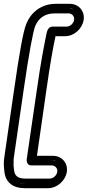

<svg xmlns="http://www.w3.org/2000/svg" viewBox="-26 -804 458 1003"><path d="M322 -665H249C229 -665 221 -648 217 -629C202 -554 187 -479 166 -331L114 25C111 44 120 60 136 60H243C262 60 276 75 273 94C270 113 252 129 233 129H109C65 129 50 114 47 81C46 70 44 58 45 51C46 41 44 32 46 21L97 -331C125 -525 147 -641 158 -668C176 -711 211 -734 258 -734H332C350 -734 364 -719 361 -700C358 -681 340 -665 322 -665ZM339 -784H265C191 -784 137 -741 112 -681C95 -640 75 -527 47 -331L-4 21C-6 33 -6 42 -6 54C-6 66 -5 77 -3 93C3 148 41 179 102 179H226C272 179 316 140 323 94C330 48 297 10 251 10H167L216 -331C236 -472 250 -550 264 -615H315C361 -615 404 -654 411 -700C418 -746 385 -784 339 -784ZM322 -640C354 -640 382 -665 386 -696C391 -729 366 -759 332 -759H258C202 -759 156 -730 135 -678C121 -644 100 -530 72 -335L21 17C19 33 21 42 20 47C18 62 21 74 22 83C26 129 57 154 109 154H233C265 154 293 130 298 98C303 64 277 35 243 35H139V29L190 -327C211 -474 227 -549 242 -624C244 -634 248 -640 248 -640H249ZM339 -759H346C372 -755 390 -732 386 -703C381 -670 347 -640 315 -640H244L240 -620C226 -554 211 -476 191 -335L138 35H251H258C285 39 303 62 299 91C294 124 259 154 226 154H102C51 154 26 132 21 90C19 75 19 65 19 54C19 41 20 34 21 25L71 -327C99 -522 121 -636 135 -671C156 -723 202 -759 265 -759ZM322 -640C385 -640 403 -678 406 -698C409 -716 402 -735 376 -749C366 -754 350 -759 332 -759H258C178 -759 133 -720 114 -674C101 -643 80 -528 52 -333L1 19C-1 33 1 42 0 49C-2 61 1 72 2 82C4 105 10 128 46 143C65 151 87 154 109 154H233C247 154 261 152 271 148C303 137 315 115 318 96C321 78 315 59 288 45C277 39 261 35 243 35H159V27L211 -329C232 -477 247 -551 262 -626C263 -631 265 -637 266 -640ZM339 -759C343 -758 371 -738 366 -701C360 -658 317 -640 315 -640H224L220 -618C206 -553 191 -474 171 -333L118 35H251C251 35 286 48 279 93C273 137 229 154 226 154H102C78 154 47 143 41 91C39 75 39 65 39 54C39 41 40 33 41 23L92 -329C120 -525 141 -638 156 -675C180 -733 228 -759 265 -759Z"/></svg>

Font: AppleStorm
Style: XbdFaxIta
Weight: 800
Foundry: Cannot Into Space Fonts
Version: Version 1.01